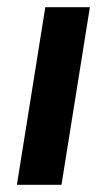

<svg xmlns="http://www.w3.org/2000/svg" viewBox="-20 -514 296 534"><path d="M27 0 106 -494H230L151 0Z"/></svg>

Font: Nunito Sans 10pt SemiCondensed
Style: Bold Italic
Weight: 700
Width: 4
Italic angle: -9°
Designer: Vernon Adams
Foundry: Vernon Adams
Version: Version 3.101;gftools[0.9.27]